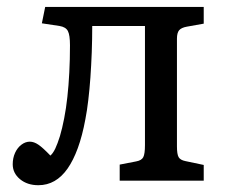

<svg xmlns="http://www.w3.org/2000/svg" viewBox="-20 -527 662 560"><path d="M91.8 13.2Q59.6 13.2 38.3 -4.4Q17.1 -22 17.1 -47.9Q17.1 -65.9 23.9 -81.1Q30.8 -96.2 42.5 -105Q54.2 -113.8 66.9 -113.8Q79.1 -113.8 92 -105Q105 -96.2 127 -73.2Q134.8 -80.1 141.4 -94Q147.9 -107.9 154.8 -129.9Q161.6 -152.8 167.2 -181.9Q172.9 -210.9 176.5 -244.4Q180.2 -277.8 182.1 -315.4Q184.1 -353 184.1 -395Q184.1 -424.8 178 -436.5Q171.9 -448.2 153.8 -451.2L102.1 -459L111.8 -506.8H574.2V-458L524.9 -449.2Q508.8 -446.3 502.4 -438.7Q496.1 -431.2 496.1 -414.1V-100.1Q496.1 -77.1 501 -68.6Q505.9 -60.1 521 -57.1L574.2 -45.9V0H329.1V-46.9L377 -56.2Q393.1 -59.1 397.9 -68.6Q402.8 -78.1 402.8 -104V-451.2H249Q249 -412.1 247.6 -374Q246.1 -335.9 243.7 -301Q241.2 -266.1 237.5 -235.1Q233.9 -204.1 229 -179.2Q220.2 -131.3 207 -95.2Q193.8 -59.1 177 -35.2Q160.2 -11.2 138.9 1Q117.7 13.2 91.8 13.2Z"/></svg>

Font: Literata
Style: Regular
Weight: 400
Designer: Latin by Veronika Burian and Jose Scaglione. Greek by Irene Vlachou. Cyrillic by Vera Evstafieva.
Foundry: TypeTogether
Version: Version 3.002